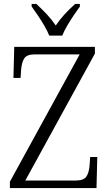

<svg xmlns="http://www.w3.org/2000/svg" viewBox="-20 -951 550 971"><path d="M30 0V-32L383 -676H156Q116 -676 103 -656Q90 -636 87 -600L84 -557H48L52 -714H460V-680L108 -38H362Q403 -38 416.5 -57.5Q430 -77 433 -114L436 -157H472L468 0ZM229 -771Q220 -794 204.5 -820.5Q189 -847 171.5 -873Q154 -899 140 -918V-931H164Q193 -904 217 -878.5Q241 -853 262 -822Q283 -853 306.5 -878.5Q330 -904 360 -931H384V-918Q370 -899 352.5 -873Q335 -847 319.5 -820.5Q304 -794 295 -771Z"/></svg>

Font: Noto Serif Tamil SemiCondensed Light
Style: Italic
Weight: 300
Width: 4
Italic angle: -12°
Designer: Indian Type Foundry, Tom Grace, and the Monotype Design Team
Foundry: Monotype Imaging Inc.
Version: Version 2.003; ttfautohint (v1.8.4.7-5d5b)